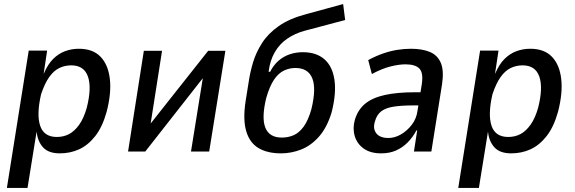

<svg xmlns="http://www.w3.org/2000/svg" viewBox="-20 -749 2842 949"><path d="M14 180 122 -499H213L196 -386H197Q216 -431 242.5 -457.5Q269 -484 301.5 -496Q334 -508 370 -508Q439 -508 477 -468.5Q515 -429 523 -358.5Q531 -288 507 -196Q486 -121 450.5 -76Q415 -31 371 -11Q327 9 276 9Q220 9 193 -20.5Q166 -50 161 -98V-99L116 180ZM261 -72Q294 -72 321 -86Q348 -100 371 -132Q394 -164 409 -217Q434 -316 414.5 -371Q395 -426 332 -426Q301 -426 273.5 -413Q246 -400 223.5 -368.5Q201 -337 183 -283Q160 -183 178.5 -127.5Q197 -72 261 -72Z M613 0 691 -498H781L721 -115H706L1009 -498H1094L1014 0H924L986 -385H1000L698 0Z M1369 9Q1302 9 1258 -17Q1214 -43 1197 -100.5Q1180 -158 1194 -249L1209 -343Q1216 -391 1230.5 -440Q1245 -489 1275 -536Q1305 -583 1357.5 -620Q1410 -657 1493 -679L1676 -729L1686 -650L1486 -597Q1438 -584 1400 -558Q1362 -532 1338.5 -491.5Q1315 -451 1308 -397V-394H1315Q1333 -429 1358 -450Q1383 -471 1413 -481Q1443 -491 1477 -491Q1543 -491 1583 -456.5Q1623 -422 1633 -355Q1643 -288 1619 -193Q1596 -118 1556.5 -73.5Q1517 -29 1468.5 -10Q1420 9 1369 9ZM1373 -69Q1404 -69 1431 -80.5Q1458 -92 1480.5 -122.5Q1503 -153 1519 -209Q1544 -311 1523.5 -362Q1503 -413 1440 -413Q1411 -413 1384 -400.5Q1357 -388 1335 -356Q1313 -324 1296 -265Q1272 -167 1291.5 -118Q1311 -69 1373 -69Z M1864 9Q1811 9 1778 -14.5Q1745 -38 1733.5 -76Q1722 -114 1734 -157Q1749 -207 1785 -236.5Q1821 -266 1882 -279.5Q1943 -293 2032 -293H2075L2066 -228H2024Q1966 -228 1926.5 -222Q1887 -216 1864.5 -199Q1842 -182 1833 -148Q1822 -113 1840 -90Q1858 -67 1900 -67Q1931 -67 1961.5 -84.5Q1992 -102 2015.5 -132.5Q2039 -163 2044 -204L2065 -334Q2073 -389 2053 -410Q2033 -431 1984 -431Q1952 -431 1910 -420.5Q1868 -410 1818 -383L1800 -452Q1837 -472 1873 -484.5Q1909 -497 1943.5 -502.5Q1978 -508 2011 -508Q2066 -508 2104 -492.5Q2142 -477 2158.5 -439Q2175 -401 2165 -333L2112 0H2026L2042 -104H2038Q2020 -70 1994.5 -44.5Q1969 -19 1937 -5Q1905 9 1864 9Z M2245 180 2353 -499H2444L2427 -386H2428Q2447 -431 2473.5 -457.5Q2500 -484 2532.5 -496Q2565 -508 2601 -508Q2670 -508 2708 -468.5Q2746 -429 2754 -358.5Q2762 -288 2738 -196Q2717 -121 2681.5 -76Q2646 -31 2602 -11Q2558 9 2507 9Q2451 9 2424 -20.5Q2397 -50 2392 -98V-99L2347 180ZM2492 -72Q2525 -72 2552 -86Q2579 -100 2602 -132Q2625 -164 2640 -217Q2665 -316 2645.5 -371Q2626 -426 2563 -426Q2532 -426 2504.5 -413Q2477 -400 2454.5 -368.5Q2432 -337 2414 -283Q2391 -183 2409.5 -127.5Q2428 -72 2492 -72Z"/></svg>

Font: Nunito Sans 7pt Condensed SemiBold
Style: Italic
Weight: 600
Width: 3
Italic angle: -9°
Designer: Vernon Adams
Foundry: Vernon Adams
Version: Version 3.101;gftools[0.9.27]